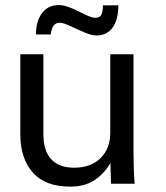

<svg xmlns="http://www.w3.org/2000/svg" viewBox="-20 -711 643 743"><path d="M251.5 11.2C290 11.2 321.8 2.4 347.7 -15.1C373.5 -33.2 393.1 -54.7 407.2 -80.6L409.7 0H501C498 -38.1 496.6 -79.6 496.6 -124V-501H406.7V-196.8C406.7 -157.2 394.5 -124.5 369.6 -99.6C344.7 -74.7 310.5 -62 266.6 -62C189.9 -62 147.9 -105.5 147.9 -191.4V-501H58.6V-191.4C58.6 -129.4 74.7 -80.1 106.9 -43.5C139.2 -6.8 187.5 11.2 251.5 11.2ZM353.5 -573.7C408.2 -573.7 438 -617.7 438 -690.4H378.4C377.9 -654.8 370.1 -642.1 349.1 -642.1C315.9 -642.1 257.8 -691.4 207 -691.4C180.2 -691.4 158.7 -681.2 142.6 -660.2C127 -639.6 119.1 -612.3 119.1 -577.6H176.8C179.7 -607.9 190.9 -623 210.9 -623C220.2 -623 233.9 -618.7 251.5 -610.4C269 -602.1 287.1 -594.2 306.2 -585.9C325.2 -577.6 341.3 -573.7 353.5 -573.7Z"/></svg>

Font: Ride
Style: Regular
Weight: 400
Version: Version 3.000